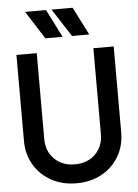

<svg xmlns="http://www.w3.org/2000/svg" viewBox="-65 -1050 806 1121"><g transform="rotate(-5 338.0 -489.5)"><path d="M53 -251V-755H172V-253Q172 -180 218 -134.5Q264 -89 338 -89Q412 -89 458 -134.5Q504 -180 504 -253V-755H623V-251Q623 -173 586.5 -111Q550 -49 485.5 -13.5Q421 22 338 22Q255 22 190.5 -13.5Q126 -49 89.5 -111Q53 -173 53 -251ZM280 -1001H404L487 -837H386ZM248 -1001 331 -837H230L125 -1001Z"/></g></svg>

Font: BLUETTI 2.0 Medium
Style: Italic
Weight: 500
Designer: Stijn de Vries
Foundry: tokotype
Version: Version 2.005;October 31, 2023;FontCreator 14.0.0.2814 64-bi